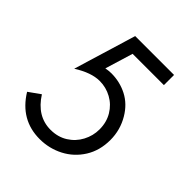

<svg xmlns="http://www.w3.org/2000/svg" viewBox="-187 -792 926 926"><g transform="rotate(45 276.5 -328.5)"><path d="M85.4 -149.9Q143.6 -58.1 235.8 -58.1Q285.6 -58.1 323.2 -81.8Q360.8 -105.5 381.3 -144.3Q401.9 -183.1 401.9 -226.6Q401.9 -275.4 379.2 -313.2Q356.4 -351.1 318.6 -371.8Q280.8 -392.6 237.3 -392.6Q180.2 -392.6 108.4 -347.2L205.1 -666.5H470.2V-597.2H256.8L213.4 -454.6Q234.4 -458.5 251 -458.5Q309.1 -458.5 358.9 -432.9Q408.7 -407.2 440.4 -354Q475.1 -295.9 475.1 -227.5Q475.1 -155.8 441.2 -101.6Q407.2 -47.4 351.1 -18.3Q294.9 10.7 230.5 10.7Q99.1 10.7 26.4 -107.9Z"/></g></svg>

Font: NMS Futura Pro Book
Style: Regular
Weight: 400
Designer: Blend3rman
Version: Version 0.1